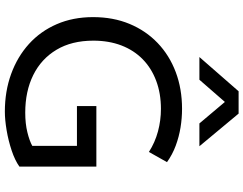

<svg xmlns="http://www.w3.org/2000/svg" viewBox="-126 -862 1003 791"><g transform="rotate(90 375.5 -466.5)"><path d="M440 15Q356 15 285 -10.8Q214 -36.5 161.2 -84.2Q108.5 -132 79.5 -199Q50.5 -266 50.5 -348.5Q50.5 -431.5 78.5 -498.8Q106.5 -566 157.2 -614.5Q208 -663 277 -689Q346 -715 428.5 -715Q466.5 -715 505 -708.8Q543.5 -702.5 580 -689Q616.5 -675.5 648 -653L606 -578.5Q567 -603.5 521.5 -615.8Q476 -628 428.5 -628Q365 -628 313 -608.5Q261 -589 224 -552.8Q187 -516.5 167.2 -465Q147.5 -413.5 147.5 -349.5Q147.5 -260.5 185 -197.8Q222.5 -135 289.2 -102Q356 -69 444 -69Q489.5 -69 525 -77.8Q560.5 -86.5 581 -98V-282H417V-362H666.5V-45Q640.5 -26.5 600 -13Q559.5 0.5 516.2 7.8Q473 15 440 15ZM215 -786.5 356 -948H448L582.5 -786.5H488.5L400 -891.5L308.5 -786.5Z"/></g></svg>

Font: Geologica Cursive Light
Style: Regular
Weight: 300
Designer: Sindre Bremnes, Frode Helland
Foundry: Monokrom Skriftforlag AS
Version: Version 1.010;gftools[0.9.28]